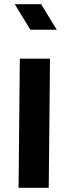

<svg xmlns="http://www.w3.org/2000/svg" viewBox="-20 -890 339 910"><path d="M50 -870H175L249 -749H124ZM211 0H68L74 -612H217Z"/></svg>

Font: Covid19
Style: Regular
Weight: 400
Designer: Peter Wiegel
Foundry: (c) CAT - Ing. Peter Wiegel.  for Rudolf Maass + Partner GmbH
Version: Version 001.000